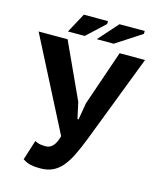

<svg xmlns="http://www.w3.org/2000/svg" viewBox="-134 -936 842 1030"><g transform="rotate(15 286.5 -421.5)"><path d="M0 0ZM294 -391 314 -300H320L336 -394L441 -700H582L396 -216Q374 -159 353.5 -117Q333 -75 309.5 -47.5Q286 -20 257 -6.5Q228 7 189 7Q156 7 135.5 2.5Q115 -2 91 -17L126 -128Q143 -119 157 -117Q171 -115 187 -115Q234 -115 253 -189L-9 -700H152ZM202 -850H336V-834L236 -741H143ZM400 -850H540V-834L397 -741H303Z"/></g></svg>

Font: PT Sans
Style: Bold
Weight: 700
Version: Version 2.003W OFL; ttfautohint (v1.6)